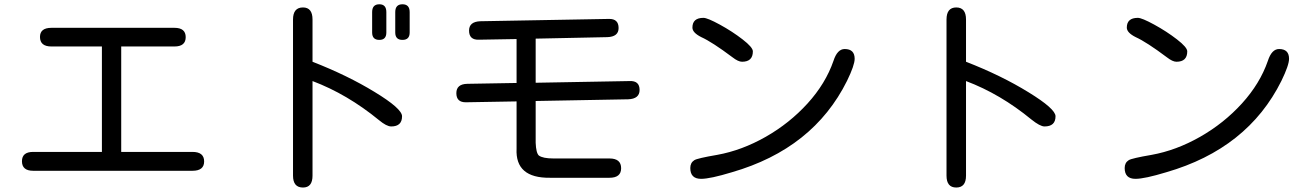

<svg xmlns="http://www.w3.org/2000/svg" viewBox="-20 -798 6040 884"><path d="M81.1 -55.7Q81.1 -98.6 132.8 -98.6H449.2V-584H216.8Q164.1 -584 164.1 -627.9Q164.1 -669.9 216.8 -669.9H783.2Q835 -669.9 835 -627Q835 -584 783.2 -584H538.1V-98.6H866.2Q919.9 -98.6 919.9 -54.7Q919.9 -11.7 866.2 -11.7H132.8Q81.1 -11.7 81.1 -55.7Z M1329.1 10.7V-708Q1329.1 -763.7 1375 -763.7Q1418.9 -763.7 1418.9 -708V-513.7Q1581.1 -450.2 1704.1 -375Q1831.1 -297.9 1831.1 -262.7Q1831.1 -215.8 1781.2 -215.8Q1759.8 -215.8 1724.6 -245.1Q1579.1 -364.3 1418.9 -424.8V10.7Q1418.9 65.4 1375 65.4Q1329.1 65.4 1329.1 10.7ZM1693.4 -648.4V-742.2Q1693.4 -778.3 1726.6 -778.3Q1758.8 -778.3 1758.8 -742.2V-648.4Q1758.8 -614.3 1726.6 -614.3Q1693.4 -614.3 1693.4 -648.4ZM1799.8 -648.4V-742.2Q1799.8 -778.3 1833 -778.3Q1866.2 -778.3 1866.2 -742.2V-648.4Q1866.2 -614.3 1833 -614.3Q1799.8 -614.3 1799.8 -648.4Z M2358.4 -113.3V-331.1L2126 -327.1Q2081.1 -326.2 2081.1 -369.1Q2081.1 -411.1 2131.8 -412.1L2358.4 -416V-618.2L2185.5 -615.2Q2139.6 -613.3 2139.6 -657.2Q2139.6 -698.2 2191.4 -700.2L2783.2 -710.9Q2828.1 -711.9 2828.1 -668.9Q2828.1 -628.9 2776.4 -627L2446.3 -620.1V-417L2878.9 -424.8Q2924.8 -426.8 2924.8 -383.8Q2924.8 -342.8 2872.1 -340.8L2446.3 -333V-140.6Q2448.2 -93.8 2460.9 -82Q2479.5 -68.4 2528.3 -68.4H2786.1Q2839.8 -68.4 2839.8 -23.4Q2839.8 20.5 2786.1 20.5H2512.7Q2351.6 22.5 2358.4 -113.3Z M3158.2 -24.4Q3158.2 -48.8 3176.8 -60.5Q3190.4 -69.3 3282.2 -85Q3395.5 -105.5 3505.4 -168Q3615.2 -230.5 3698.2 -321.8Q3781.2 -413.1 3817.4 -517.6Q3835 -572.3 3869.1 -572.3Q3915 -572.3 3915 -527.3Q3915 -498 3879.9 -425.8Q3724.6 -113.3 3349.6 -4.9Q3250 25.4 3208 25.4Q3158.2 25.4 3158.2 -24.4ZM3352.5 -534.2Q3258.8 -604.5 3209 -627Q3168 -647.5 3168 -670.9Q3168 -715.8 3218.8 -715.8Q3237.3 -715.8 3294.4 -684.6Q3351.6 -653.3 3398.9 -616.7Q3446.3 -580.1 3446.3 -561.5Q3446.3 -513.7 3396.5 -513.7Q3378.9 -513.7 3352.5 -534.2Z M4337.9 10.7V-708Q4337.9 -763.7 4382.8 -763.7Q4427.7 -763.7 4427.7 -708V-513.7Q4590.8 -450.2 4715.8 -373Q4839.8 -296.9 4839.8 -262.7Q4839.8 -215.8 4789.1 -215.8Q4768.6 -215.8 4728.5 -248Q4585.9 -365.2 4427.7 -424.8V10.7Q4427.7 65.4 4382.8 65.4Q4337.9 65.4 4337.9 10.7Z M5158.2 -24.4Q5158.2 -48.8 5176.8 -60.5Q5190.4 -69.3 5282.2 -85Q5395.5 -105.5 5505.4 -168Q5615.2 -230.5 5698.2 -321.8Q5781.2 -413.1 5817.4 -517.6Q5835 -572.3 5869.1 -572.3Q5915 -572.3 5915 -527.3Q5915 -498 5879.9 -425.8Q5724.6 -113.3 5349.6 -4.9Q5250 25.4 5208 25.4Q5158.2 25.4 5158.2 -24.4ZM5352.5 -534.2Q5258.8 -604.5 5209 -627Q5168 -647.5 5168 -670.9Q5168 -715.8 5218.8 -715.8Q5237.3 -715.8 5294.4 -684.6Q5351.6 -653.3 5398.9 -616.7Q5446.3 -580.1 5446.3 -561.5Q5446.3 -513.7 5396.5 -513.7Q5378.9 -513.7 5352.5 -534.2Z"/></svg>

Font: jf-openhuninn-2.1
Style: Regular
Weight: 400
Designer: [Kosugi Maru]
Designed by MOTOYA      

[Varela Round]
Joe Prince (Latin component); Avraham Cornfeld (Hebrew component)
Foundry: justfont Co., Ltd.
Version: 2.1